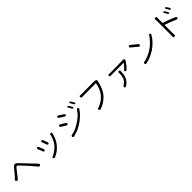

<svg xmlns="http://www.w3.org/2000/svg" viewBox="695 -3162 5610 5610"><g transform="rotate(-45 3500.0 -357.0)"><path d="M914 -84Q881 -54 850 -91L674 -295Q658 -313 642 -331Q538 -447 481 -502Q463 -519 446 -536Q434 -548 415.5 -546Q397 -544 386 -531Q371 -513 356 -494L166 -254Q135 -215 101 -247Q66 -279 102 -313L117 -327Q134 -343 151 -360Q168 -377 272 -505L317 -559Q332 -578 348 -596Q373 -626 410 -629.5Q447 -633 478 -604Q496 -587 513 -569L913 -148Q946 -113 914 -84Z M1389 60Q1343 77 1331 41Q1319 5 1366 -8Q1391 -15 1475 -70Q1564 -127 1624 -201Q1678 -267 1714.5 -357Q1751 -447 1756 -488Q1763 -537 1802 -528Q1840 -520 1827 -479Q1826 -474 1820 -451Q1780 -286 1684 -164Q1557 -4 1389 60ZM1304 -285Q1270 -273 1254 -318L1235 -371Q1227 -393 1218 -414L1201 -452Q1182 -496 1214 -510Q1246 -525 1266 -482Q1284 -444 1321 -343Q1338 -298 1304 -285ZM1524 -345Q1491 -335 1476 -381L1463 -421Q1456 -443 1448 -465L1432 -504Q1414 -549 1447 -562Q1479 -574 1497 -530Q1536 -432 1545 -401Q1558 -356 1524 -345Z M2220 25Q2173 35 2165 -4Q2158 -43 2205 -52Q2332 -74 2478 -157Q2726 -299 2821 -463Q2845 -504 2876 -485Q2908 -466 2882 -425Q2834 -349 2734.5 -255.5Q2635 -162 2516 -93Q2445 -51 2348 -16Q2261 16 2220 25ZM2335 -367Q2316 -336 2275 -361L2139 -445Q2099 -471 2118 -502Q2136 -533 2178 -509L2232 -477Q2253 -465 2274 -451L2315 -424Q2355 -398 2335 -367ZM2482 -585Q2462 -555 2422 -581L2288 -670Q2248 -697 2267 -727Q2287 -756 2327 -730L2462 -642Q2502 -616 2482 -585ZM2781 -575Q2755 -563 2735 -606Q2711 -656 2696 -677Q2667 -716 2689 -732Q2711 -747 2738 -707Q2777 -649 2786 -631Q2807 -587 2781 -575ZM2913 -625Q2888 -612 2867 -655Q2843 -701 2825 -725Q2797 -763 2818 -779Q2839 -795 2868 -757Q2894 -723 2916 -681Q2938 -638 2913 -625Z M3330 9Q3283 24 3272 -15Q3261 -54 3308 -66Q3378 -84 3476 -148Q3562 -204 3630 -291Q3681 -356 3719 -456Q3752 -545 3762 -620Q3763 -625 3758 -625L3197 -622Q3148 -622 3150 -661Q3152 -701 3177 -698Q3202 -695 3245 -695L3769 -699Q3802 -699 3829 -682Q3856 -665 3846 -623Q3823 -522 3789 -432Q3747 -317 3693 -248Q3621 -156 3532 -93Q3433 -24 3330 9Z M4324 60Q4280 84 4266 51Q4251 18 4290 -7Q4391 -71 4427 -162Q4453 -231 4453 -323Q4453 -346 4451 -369Q4449 -401 4488 -403Q4526 -404 4526 -355Q4525 -280 4511 -208Q4493 -116 4446 -51Q4393 21 4324 60ZM4668 -268Q4629 -241 4611 -269Q4593 -297 4611.5 -308Q4630 -319 4685 -379Q4732 -429 4755 -470Q4758 -474 4753 -474L4228 -471Q4179 -471 4182 -508Q4184 -545 4206 -542Q4228 -539 4271 -539L4796 -547Q4834 -548 4849 -529Q4863 -510 4840 -474Q4742 -319 4668 -268Z M5224 10Q5176 19 5170 -20Q5163 -60 5211 -67Q5368 -91 5548 -206Q5657 -275 5748 -379Q5832 -474 5846 -504Q5866 -548 5899 -531Q5931 -515 5908 -473Q5866 -397 5786 -308Q5696 -210 5590 -142Q5401 -23 5224 10ZM5451 -494Q5422 -467 5389 -501Q5382 -508 5308 -570Q5227 -639 5219 -644Q5179 -670 5200 -701Q5220 -732 5260 -705Q5278 -693 5358 -628Q5438 -563 5445 -556Q5479 -521 5451 -494Z M6346 36Q6304 36 6306.5 15Q6309 -6 6309 -74V-657Q6309 -716 6306 -733.5Q6303 -751 6346 -752Q6389 -752 6386 -729Q6383 -706 6383 -657V-498Q6383 -490 6391 -488Q6484 -460 6607.5 -412Q6731 -364 6771 -344Q6814 -323 6796 -287Q6777 -251 6735 -274Q6704 -291 6583 -340Q6474 -383 6388 -410Q6383 -412 6383 -407L6384 -74Q6384 -12 6386.5 12.5Q6389 37 6346 36ZM6717 -553Q6691 -541 6670 -584Q6648 -630 6634 -649Q6605 -688 6627 -704Q6649 -719 6676 -679Q6708 -633 6720 -609Q6742 -566 6717 -553ZM6838 -604Q6813 -591 6792 -634Q6772 -674 6753 -699Q6724 -737 6746 -753Q6767 -769 6796 -731Q6824 -694 6842 -659Q6864 -616 6838 -604Z"/></g></svg>

Font: Resource Han Rounded JP Normal
Style: Regular
Weight: 350
Designer: Cyano Hao (round all glyphs); Ryoko NISHIZUKA 西塚涼子 (kana, bopomofo & ideographs); Paul D. Hunt (Latin, Greek & Cyrillic)
Foundry: Cyano Hao
Version: 0.990